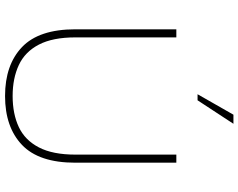

<svg xmlns="http://www.w3.org/2000/svg" viewBox="-112 -822 944 760"><g transform="rotate(90 360.0 -442.0)"><path d="M360 10Q237 10 166.5 -57Q96 -124 96 -268V-668H128V-268Q128 -179 156.5 -124Q185 -69 237.5 -44.5Q290 -20 360 -20Q431 -20 483 -44.5Q535 -69 563.5 -124Q592 -179 592 -268V-668H624V-268Q624 -124 553.5 -57Q483 10 360 10ZM353 -752 434 -894H470L377 -752Z"/></g></svg>

Font: Gantari Thin
Style: Regular
Weight: 250
Designer: Anugrah Pasau
Foundry: Lafontype
Version: Version 1.000